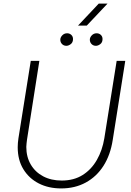

<svg xmlns="http://www.w3.org/2000/svg" viewBox="-20 -1040 730 1073"><path d="M322 13Q251 13 196.5 -15Q142 -43 110.5 -94.5Q79 -146 79 -217Q79 -229 80 -241.5Q81 -254 83 -267L152 -700H200L131 -260Q130 -250 128.5 -239.5Q127 -229 127 -219Q127 -163 152 -120.5Q177 -78 221.5 -54.5Q266 -31 325 -31Q393 -31 442 -62Q491 -93 521.5 -146.5Q552 -200 563 -267L632 -700H680L610 -258Q597 -174 558.5 -113.5Q520 -53 459.5 -20Q399 13 322 13ZM516 -784Q501 -784 491.5 -794Q482 -804 482 -818Q482 -831 493 -842.5Q504 -854 520 -854Q534 -854 543.5 -845Q553 -836 553 -822Q553 -803 540.5 -793.5Q528 -784 516 -784ZM351 -784Q336 -784 326.5 -794Q317 -804 317 -818Q317 -831 328 -842.5Q339 -854 355 -854Q369 -854 378.5 -845Q388 -836 388 -822Q388 -803 375.5 -793.5Q363 -784 351 -784ZM416 -897 532 -1020H581L465 -897Z"/></svg>

Font: MuseoModerno Thin ExtraLight
Style: Italic
Weight: 250
Italic angle: -9°
Version: Version 1.003